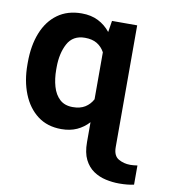

<svg xmlns="http://www.w3.org/2000/svg" viewBox="-84 -610 799 896"><g transform="rotate(10 316.0 -162.5)"><path d="M22.7 -259.6V-269.5Q22.7 -349.8 46.9 -410.3Q71 -470.9 117.7 -504.6Q164.4 -538.4 231.5 -538.4Q276.3 -538.4 309.8 -521.5Q343.4 -504.6 367.5 -474.4L376.1 -528.4H495.4V48.7Q495.4 89.5 520.4 103.9Q545.5 118.3 576 118.3Q591.3 118.3 610.1 115.4V206.3Q595.9 209.5 578.5 211.3Q561.1 213.1 539.8 213.1Q508.5 213.1 476.7 206.1Q445 199.2 418.3 181.3Q391.7 163.4 375.5 131.2Q359.4 99.1 359.4 48.7V-45.5Q335.6 -19.2 303.6 -4.6Q271.7 9.9 230.1 9.9Q163.7 9.9 117.5 -25.2Q71.4 -60.4 47.1 -121.4Q22.7 -182.5 22.7 -259.6ZM159.1 -269.5V-259.6Q159.1 -215.9 169.6 -179.7Q180 -143.5 203.3 -122Q226.6 -100.5 264.9 -100.5Q300.1 -100.5 323.2 -114.9Q346.2 -129.3 359.4 -154.1V-376.8Q345.9 -401.6 323.2 -415.3Q300.4 -429 266 -429Q208.8 -429 183.9 -382.6Q159.1 -336.3 159.1 -269.5Z"/></g></svg>

Font: Interface
Style: Bold
Weight: 700
Designer: Rasmus Andersson
Foundry: rsms
Version: Version 1.8